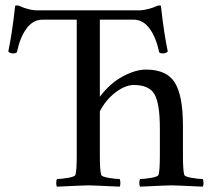

<svg xmlns="http://www.w3.org/2000/svg" viewBox="-20 -700 788 723"><path d="M11.2 -505.9Q25.4 -572.3 37.1 -678.2Q44.9 -682.1 60.1 -674.8Q69.8 -669.9 87.4 -665.5Q105 -661.1 116.2 -661.1H506.8Q518.1 -661.1 537.6 -666Q557.1 -670.9 566.9 -675.8Q579.1 -681.6 585.9 -678.2Q597.7 -572.3 611.8 -505.9Q603.5 -498 592.8 -499Q582.5 -499 579.1 -503.9Q567.9 -559.1 543.2 -592.5Q518.6 -626 482.9 -626H356V-335.9Q395 -387.2 442.9 -412.6Q490.7 -438 529.8 -438Q608.4 -438 638.7 -388.4Q668.9 -338.9 668.9 -226.1V-116.2Q668.9 -58.1 673.8 -42Q675.8 -34.7 701.7 -30.3Q727.5 -25.9 743.2 -25.9Q746.1 -22 746.3 -11.5Q746.6 -1 743.2 2.9Q640.6 -2 626 -2Q610.4 -2 507.8 2.9Q504.4 -1 504.6 -11.5Q504.9 -22 507.8 -25.9Q523.4 -25.9 549.3 -30.3Q575.2 -34.7 577.1 -42Q582 -58.1 582 -116.2V-215.8Q582 -310.1 561.8 -345Q541.5 -379.9 483.9 -379.9Q451.2 -379.9 414.6 -351.8Q377.9 -323.7 356 -280.8V-116.2Q356 -58.1 360.8 -42Q362.8 -34.7 388.7 -30.3Q414.6 -25.9 430.2 -25.9Q433.1 -22 433.3 -11.5Q433.6 -1 430.2 2.9Q327.6 -2 313 -2Q297.4 -2 194.8 2.9Q191.4 -1 191.7 -11.5Q191.9 -22 194.8 -25.9Q210.4 -25.9 236.3 -30.3Q262.2 -34.7 264.2 -42Q269 -58.1 269 -116.2V-626H140.1Q104.5 -626 79.8 -592.5Q55.2 -559.1 43.9 -503.9Q40.5 -499 29.8 -499Q19 -498 11.2 -505.9Z"/></svg>

Font: Crimson
Style: Roman
Weight: 400
Version: Version 0.8